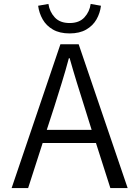

<svg xmlns="http://www.w3.org/2000/svg" viewBox="-20 -956 707 976"><path d="M440.9 -936 493.2 -926.8Q488.8 -889.6 470.5 -857.4Q452.1 -825.2 418.2 -805.7Q384.3 -786.1 334 -786.1Q283.2 -786.1 249.3 -805.7Q215.3 -825.2 197 -857.4Q178.7 -889.6 173.8 -926.8L226.1 -936Q231.9 -896.5 258.3 -867.7Q284.7 -838.9 334 -838.9Q382.8 -838.9 409.2 -867.7Q435.5 -896.5 440.9 -936ZM217.8 -295.9H445.8L409.2 -413.1Q389.6 -475.1 370.8 -535.6Q352.1 -596.2 334 -660.2H330.1Q313 -596.2 294.2 -535.6Q275.4 -475.1 255.9 -413.1ZM541 0 467.8 -229H196.8L123 0H39.1L287.1 -731H379.9L628.9 0Z"/></svg>

Font: Shanggu Mono N
Style: Regular
Weight: 350
Designer: GuiWonder
Version: Version 1.021